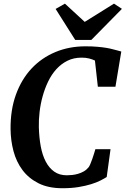

<svg xmlns="http://www.w3.org/2000/svg" viewBox="-20 -1000 673 1028"><path d="M36.6 -309.1Q35.6 -411.6 65.4 -493.7Q95.2 -575.7 148.9 -633.1Q202.6 -690.4 276.4 -721.2Q350.1 -752 437.5 -752Q474.6 -752 502 -749.5Q529.3 -747.1 549.6 -743.7Q569.8 -740.2 584.5 -736.1Q599.1 -731.9 611.8 -729L629.4 -724.1L598.1 -535.6H503.9L488.3 -675.8Q474.1 -682.6 456.8 -687Q439.5 -691.4 417 -691.4Q374.5 -691.4 340.8 -674.6Q307.1 -657.7 281.5 -629.4Q255.9 -601.1 237.8 -563.5Q219.7 -525.9 208.3 -484.4Q196.8 -442.9 191.9 -400.1Q187 -357.4 188 -318.8Q189.5 -263.2 198.2 -216.1Q207 -168.9 225.1 -134.5Q243.2 -100.1 270.8 -80.8Q298.3 -61.5 337.4 -61.5Q349.6 -61.5 365.2 -63Q380.9 -64.5 397 -69.1Q413.1 -73.7 428 -82Q442.9 -90.3 454.1 -104Q458 -108.4 463.4 -121.1Q468.8 -133.8 474.1 -148.9Q479.5 -164.1 483.9 -178.7Q488.3 -193.4 490.7 -201.2H571.8L551.3 -52.2Q538.1 -43.9 517.6 -33.4Q497.1 -22.9 468 -13.9Q439 -4.9 400.9 1.5Q362.8 7.8 314.5 7.8Q238.8 7.8 186 -18.8Q133.3 -45.4 100.3 -89.6Q67.4 -133.8 52.2 -190.9Q37.1 -248 36.6 -309.1ZM277.8 -952.1 327.6 -980.5 433.6 -882.8 590.3 -980.5 632.8 -952.6 468.8 -786.1H382.8Z"/></svg>

Font: Merriweather Bold
Style: Italic
Weight: 700
Italic angle: -7°
Designer: Eben Sorkin ( eben@eyebytes.com )
Foundry: Eben Sorkin ( eben@eyebytes.com )
Version: Version 1.5; ttfautohint (v0.97) -l 13 -r 13 -G 200 -x 24 -f